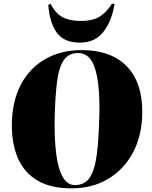

<svg xmlns="http://www.w3.org/2000/svg" viewBox="-20 -1020 836 1054"><path d="M45 -339Q47 -467 95.5 -557.5Q144 -648 230 -696.5Q316 -745 428 -745Q588 -745 674.5 -657.5Q761 -570 761 -407Q761 -280 711.5 -185.5Q662 -91 574.5 -38.5Q487 14 373 14Q258 14 185 -29.5Q112 -73 78 -152.5Q44 -232 45 -339ZM280 -372Q278 -259 288.5 -176Q299 -93 324.5 -48.5Q350 -4 391 -4Q445 -4 472.5 -45Q500 -86 511 -169Q522 -252 525 -378Q530 -547 503.5 -638Q477 -729 409 -729Q357 -729 330 -689.5Q303 -650 293 -570.5Q283 -491 280 -372ZM259 -997Q286 -945 325 -925Q364 -905 425 -905Q487 -905 525.5 -928Q564 -951 595 -1000L609 -998Q592 -899 545.5 -842.5Q499 -786 419 -786Q329 -786 290 -843Q251 -900 245 -995Z"/></svg>

Font: Literata 72pt Black
Style: Italic
Weight: 900
Italic angle: -2°
Designer: Latin by Veronika Burian and Jose Scaglione. Greek by Irene Vlachou. Cyrillic by Vera Evstafieva
Foundry: TypeTogether
Version: Version 3.002